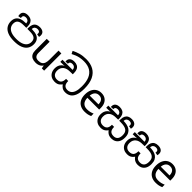

<svg xmlns="http://www.w3.org/2000/svg" viewBox="412 -2525 4225 4225"><g transform="rotate(45 2524.0 -412.5)"><path d="M394 11Q274 11 194.5 -21Q115 -53 75.5 -112Q36 -171 36 -251Q36 -317 64 -362.5Q92 -408 149 -431.5Q206 -455 292 -455H315L308 -452Q307 -501 280.5 -523.5Q254 -546 215 -546Q178 -546 158.5 -531Q139 -516 139 -487Q139 -482 140.5 -472.5Q142 -463 143 -458L73 -446Q69 -458 67.5 -470.5Q66 -483 66 -496Q66 -553 104.5 -582.5Q143 -612 210 -612Q264 -612 302 -591.5Q340 -571 359.5 -530.5Q379 -490 379 -430V-389H314Q247 -389 209 -380Q171 -371 148 -351Q129 -335 119 -309.5Q109 -284 109 -249Q109 -196 138 -153Q167 -110 230 -85Q293 -60 395 -60Q496 -60 559 -85Q622 -110 651.5 -152.5Q681 -195 681 -249Q681 -284 671 -309.5Q661 -335 642 -351Q619 -371 581 -380Q543 -389 475 -389H411V-430Q411 -490 431 -530.5Q451 -571 489 -591.5Q527 -612 581 -612Q647 -612 685.5 -582.5Q724 -553 724 -496Q724 -483 722.5 -470.5Q721 -458 718 -446L647 -458Q649 -463 650 -472.5Q651 -482 651 -487Q651 -516 632 -531Q613 -546 575 -546Q536 -546 510 -523.5Q484 -501 482 -452L478 -455H498Q586 -455 642.5 -431.5Q699 -408 726.5 -362.5Q754 -317 754 -251Q754 -170 714.5 -111Q675 -52 595.5 -20.5Q516 11 394 11Z M1323 -536V0H1251L1238 -71H1234Q1217 -43 1190 -25Q1163 -7 1131 1.5Q1099 10 1064 10Q1000 10 956.5 -10.5Q913 -31 891 -74Q869 -117 869 -185V-536H958V-191Q958 -127 987 -95Q1016 -63 1077 -63Q1137 -63 1171.5 -85.5Q1206 -108 1220.5 -151.5Q1235 -195 1235 -257V-536Z M1988 11Q1926 11 1888.5 -14.5Q1851 -40 1826 -77Q1806 -50 1783.5 -30Q1761 -10 1731 0.5Q1701 11 1656 11Q1597 11 1550.5 -14Q1504 -39 1477.5 -87Q1451 -135 1451 -204Q1451 -246 1464.5 -284.5Q1478 -323 1509.5 -354.5Q1541 -386 1593 -406L1595 -397Q1561 -391 1524 -390Q1487 -389 1458 -389H1438V-455H1754Q1751 -502 1725.5 -524Q1700 -546 1662 -546Q1623 -546 1604 -531Q1585 -516 1585 -489Q1585 -487 1585 -484Q1585 -481 1586 -478L1513 -474Q1512 -479 1512 -485.5Q1512 -492 1512 -496Q1512 -553 1550.5 -582.5Q1589 -612 1656 -612Q1710 -612 1748 -591.5Q1786 -571 1805.5 -530.5Q1825 -490 1825 -430V-389H1790Q1755 -389 1718 -387Q1681 -385 1646 -375Q1611 -365 1581 -340Q1555 -318 1539.5 -285Q1524 -252 1524 -204Q1524 -134 1560.5 -97Q1597 -60 1658 -60Q1696 -60 1721.5 -70.5Q1747 -81 1762.5 -100.5Q1778 -120 1785 -147.5Q1792 -175 1792 -208V-214H1859V-208Q1859 -176 1865.5 -149Q1872 -122 1886.5 -102Q1901 -82 1925.5 -71Q1950 -60 1986 -60Q2034 -60 2072.5 -86.5Q2111 -113 2133.5 -175.5Q2156 -238 2156 -345Q2156 -483 2117 -576.5Q2078 -670 1998.5 -718Q1919 -766 1797 -766Q1733 -766 1680 -756Q1627 -746 1581 -728Q1535 -710 1491 -686L1458 -751Q1529 -789 1611.5 -812.5Q1694 -836 1800 -836Q1933 -836 2029.5 -784Q2126 -732 2178.5 -624Q2231 -516 2231 -348Q2231 -216 2199.5 -137Q2168 -58 2113 -23.5Q2058 11 1988 11Z M2564 -546Q2633 -546 2682.5 -516Q2732 -486 2758.5 -431.5Q2785 -377 2785 -304V-251H2418Q2420 -160 2464.5 -112.5Q2509 -65 2589 -65Q2640 -65 2679.5 -74.5Q2719 -84 2761 -102V-25Q2720 -7 2680 1.5Q2640 10 2585 10Q2509 10 2450.5 -21Q2392 -52 2359.5 -113.5Q2327 -175 2327 -264Q2327 -352 2356.5 -415Q2386 -478 2439.5 -512Q2493 -546 2564 -546ZM2563 -474Q2500 -474 2463.5 -433.5Q2427 -393 2420 -321H2693Q2693 -367 2679 -401Q2665 -435 2636.5 -454.5Q2608 -474 2563 -474Z M3424 11Q3379 11 3347.5 -1Q3316 -13 3293.5 -33Q3271 -53 3254 -77Q3234 -50 3211.5 -30Q3189 -10 3159 0.5Q3129 11 3084 11Q3025 11 2978.5 -14Q2932 -39 2905.5 -87Q2879 -135 2879 -204Q2879 -246 2892.5 -284.5Q2906 -323 2937.5 -354.5Q2969 -386 3021 -406L3023 -397Q2989 -391 2952 -390Q2915 -389 2886 -389H2866V-455H3167Q3165 -502 3139 -524Q3113 -546 3074 -546Q3036 -546 3017 -531Q2998 -516 2998 -489Q2998 -487 2998 -484Q2998 -481 2999 -478L2926 -474Q2925 -479 2925 -485.5Q2925 -492 2925 -496Q2925 -553 2963.5 -582.5Q3002 -612 3069 -612Q3123 -612 3161 -591.5Q3199 -571 3218.5 -530.5Q3238 -490 3238 -430V-389H3218Q3183 -389 3146 -387Q3109 -385 3074 -375Q3039 -365 3009 -340Q2983 -318 2967.5 -285Q2952 -252 2952 -204Q2952 -134 2988.5 -97Q3025 -60 3086 -60Q3124 -60 3149.5 -70.5Q3175 -81 3190.5 -100.5Q3206 -120 3213 -147.5Q3220 -175 3220 -208V-214H3287V-208Q3287 -176 3293.5 -149Q3300 -122 3315 -102Q3330 -82 3356 -71Q3382 -60 3421 -60Q3483 -60 3517 -99Q3551 -138 3551 -218Q3551 -264 3538.5 -296Q3526 -328 3497 -349Q3467 -370 3422 -379.5Q3377 -389 3311 -389H3270V-430Q3270 -490 3290 -530.5Q3310 -571 3347.5 -591.5Q3385 -612 3439 -612Q3506 -612 3544.5 -582.5Q3583 -553 3583 -496Q3583 -483 3581 -470.5Q3579 -458 3576 -446L3506 -458Q3508 -463 3509 -472.5Q3510 -482 3510 -487Q3510 -516 3491 -531Q3472 -546 3434 -546Q3395 -546 3369 -523.5Q3343 -501 3341 -452L3322 -455H3337Q3392 -455 3443.5 -444.5Q3495 -434 3535.5 -407.5Q3576 -381 3600 -335Q3624 -289 3624 -217Q3624 -140 3597.5 -89.5Q3571 -39 3525.5 -14Q3480 11 3424 11Z M4248 11Q4203 11 4171.5 -1Q4140 -13 4117.5 -33Q4095 -53 4078 -77Q4058 -50 4035.5 -30Q4013 -10 3983 0.5Q3953 11 3908 11Q3849 11 3802.5 -14Q3756 -39 3729.5 -87Q3703 -135 3703 -204Q3703 -246 3716.5 -284.5Q3730 -323 3761.5 -354.5Q3793 -386 3845 -406L3847 -397Q3813 -391 3776 -390Q3739 -389 3710 -389H3690V-455H3991Q3989 -502 3963 -524Q3937 -546 3898 -546Q3860 -546 3841 -531Q3822 -516 3822 -489Q3822 -487 3822 -484Q3822 -481 3823 -478L3750 -474Q3749 -479 3749 -485.5Q3749 -492 3749 -496Q3749 -553 3787.5 -582.5Q3826 -612 3893 -612Q3947 -612 3985 -591.5Q4023 -571 4042.5 -530.5Q4062 -490 4062 -430V-389H4042Q4007 -389 3970 -387Q3933 -385 3898 -375Q3863 -365 3833 -340Q3807 -318 3791.5 -285Q3776 -252 3776 -204Q3776 -134 3812.5 -97Q3849 -60 3910 -60Q3948 -60 3973.5 -70.5Q3999 -81 4014.5 -100.5Q4030 -120 4037 -147.5Q4044 -175 4044 -208V-214H4111V-208Q4111 -176 4117.5 -149Q4124 -122 4139 -102Q4154 -82 4180 -71Q4206 -60 4245 -60Q4307 -60 4341 -99Q4375 -138 4375 -218Q4375 -264 4362.5 -296Q4350 -328 4321 -349Q4291 -370 4246 -379.5Q4201 -389 4135 -389H4094V-430Q4094 -490 4114 -530.5Q4134 -571 4171.5 -591.5Q4209 -612 4263 -612Q4330 -612 4368.5 -582.5Q4407 -553 4407 -496Q4407 -483 4405 -470.5Q4403 -458 4400 -446L4330 -458Q4332 -463 4333 -472.5Q4334 -482 4334 -487Q4334 -516 4315 -531Q4296 -546 4258 -546Q4219 -546 4193 -523.5Q4167 -501 4165 -452L4146 -455H4161Q4216 -455 4267.5 -444.5Q4319 -434 4359.5 -407.5Q4400 -381 4424 -335Q4448 -289 4448 -217Q4448 -140 4421.5 -89.5Q4395 -39 4349.5 -14Q4304 11 4248 11Z M4776 -546Q4845 -546 4894.5 -516Q4944 -486 4970.5 -431.5Q4997 -377 4997 -304V-251H4630Q4632 -160 4676.5 -112.5Q4721 -65 4801 -65Q4852 -65 4891.5 -74.5Q4931 -84 4973 -102V-25Q4932 -7 4892 1.5Q4852 10 4797 10Q4721 10 4662.5 -21Q4604 -52 4571.5 -113.5Q4539 -175 4539 -264Q4539 -352 4568.5 -415Q4598 -478 4651.5 -512Q4705 -546 4776 -546ZM4775 -474Q4712 -474 4675.5 -433.5Q4639 -393 4632 -321H4905Q4905 -367 4891 -401Q4877 -435 4848.5 -454.5Q4820 -474 4775 -474Z"/></g></svg>

Font: lsinhala25
Style: Book
Weight: 400
Designer: Jelle Bosma - Monotype Design Team
Foundry: Monotype Imaging Inc.
Version: Version 2.003